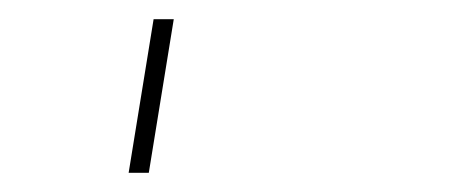

<svg xmlns="http://www.w3.org/2000/svg" viewBox="-20 34 472 200"><path d="M114 214H135L161 54H140Z"/></svg>

Font: Iosevka Sparkle Thin Oblique
Style: Regular
Weight: 100
Italic angle: -9°
Designer: Belleve Invis
Foundry: Belleve Invis
Version: Version 4.5.0; ttfautohint (v1.8.3)